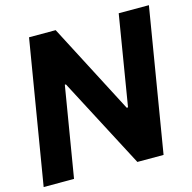

<svg xmlns="http://www.w3.org/2000/svg" viewBox="-106 -835 943 941"><g transform="rotate(-15 365.0 -364.0)"><path d="M730.3 -727.5 609.8 0H476.8L236.9 -457.6H231.4L155.5 0H1.4L122.1 -727.5H257.2L495.1 -270.1H501.8L577.1 -727.5Z"/></g></svg>

Font: Inter Tight
Style: Italic
Weight: 400
Italic angle: -9.39999°
Designer: Rasmus Andersson
Foundry: rsms
Version: Version 3.002